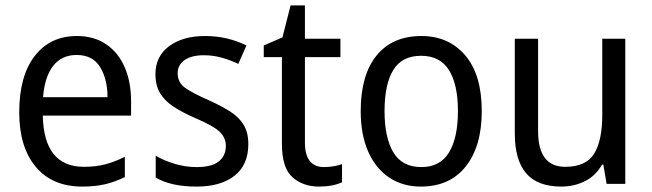

<svg xmlns="http://www.w3.org/2000/svg" viewBox="-20 -679 2407 709"><path d="M264 -546Q327 -546 372 -515.5Q417 -485 440.5 -430.5Q464 -376 464 -306V-252H138Q142 -63 290 -63Q333 -63 368 -72Q403 -81 441 -100V-25Q404 -7 367.5 1.5Q331 10 284 10Q173 10 112 -63Q51 -136 51 -264Q51 -398 108 -472Q165 -546 264 -546ZM263 -476Q208 -476 176.5 -436Q145 -396 139 -320H377Q377 -387 349.5 -431.5Q322 -476 263 -476Z M897 -147Q897 -70 846 -30Q795 10 706 10Q657 10 620 1.5Q583 -7 555 -23V-104Q583 -87 623.5 -74.5Q664 -62 706 -62Q762 -62 788 -83Q814 -104 814 -140Q814 -171 790.5 -193Q767 -215 701 -243Q655 -263 622.5 -284Q590 -305 572 -333.5Q554 -362 554 -405Q554 -471 604.5 -508.5Q655 -546 737 -546Q780 -546 818 -537Q856 -528 890 -511L860 -443Q831 -457 799 -466Q767 -475 733 -475Q687 -475 661.5 -457Q636 -439 636 -409Q636 -375 662.5 -355.5Q689 -336 755 -307Q799 -287 831 -266.5Q863 -246 880 -217.5Q897 -189 897 -147Z M1177 -62Q1194 -62 1212 -65Q1230 -68 1243 -73V-6Q1209 10 1158 10Q1099 10 1060 -24.5Q1021 -59 1021 -148V-468H954V-511L1023 -541L1053 -659H1106V-536H1237V-468H1106V-153Q1106 -62 1177 -62Z M1759 -269Q1759 -139 1700 -64.5Q1641 10 1534 10Q1467 10 1417 -23.5Q1367 -57 1339.5 -119.5Q1312 -182 1312 -269Q1312 -402 1370.5 -474Q1429 -546 1536 -546Q1637 -546 1698 -474.5Q1759 -403 1759 -269ZM1400 -269Q1400 -171 1432.5 -116.5Q1465 -62 1536 -62Q1605 -62 1638 -116Q1671 -170 1671 -269Q1671 -367 1638 -420Q1605 -473 1535 -473Q1464 -473 1432 -420Q1400 -367 1400 -269Z M2289 -536V0H2220L2208 -71H2203Q2180 -30 2140 -10Q2100 10 2053 10Q1965 10 1923 -39Q1881 -88 1881 -186V-536H1967V-195Q1967 -63 2067 -63Q2144 -63 2174 -111.5Q2204 -160 2204 -255V-536Z"/></svg>

Font: Noto Sans Kannada SemiCondensed
Style: Regular
Weight: 400
Width: 4
Designer: Jelle Bosma - Monotype Design Team
Foundry: Monotype Imaging Inc.
Version: Version 2.005; ttfautohint (v1.8.4.7-5d5b)